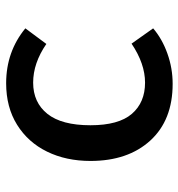

<svg xmlns="http://www.w3.org/2000/svg" viewBox="2 -584 595 640"><g transform="rotate(-90 300.0 -264.5)"><path d="M474 -124 525 -52Q490 -22 441 -4.5Q392 13 340 13Q219 13 151 -61.5Q83 -136 83 -261Q83 -342 114 -405.5Q145 -469 203.5 -505.5Q262 -542 342 -542Q447 -542 525 -478L473 -408Q409 -452 344 -452Q278 -452 240 -404.5Q202 -357 202 -261Q202 -167 240 -123Q278 -79 344 -79Q407 -79 474 -124Z"/></g></svg>

Font: Fira Mono Medium
Style: Regular
Weight: 500
Designer: Carrois Corporate & Edenspiekermann AG
Foundry: Carrois Corporate GbR & Edenspiekermann AG
Version: Version 3.206